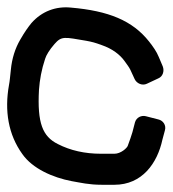

<svg xmlns="http://www.w3.org/2000/svg" viewBox="-44 -517 478 532"><path d="M395 -300C407 -305 412 -320 407 -333L396 -359C390 -374 380 -388 369 -402C323 -460 257 -487 152 -496C111 -500 72 -486 43 -453C34 -442 24 -428 12 -407C-2 -383 -11 -355 -14 -323C-16 -305 -17 -292 -19 -282C-32 -210 -21 -144 18 -90C46 -50 102 -25 155 -15C179 -11 201 -5 239 -5H273C350 -5 392 -65 406 -130L413 -156C417 -170 408 -183 395 -186L360 -195C348 -198 334 -192 330 -178L323 -151C320 -141 316 -129 310 -113C308 -107 291 -91 273 -91H236C191 -91 151 -100 116 -118C74 -139 59 -176 64 -268C66 -296 71 -324 81 -354C84 -364 93 -379 107 -395C127 -418 135 -414 195 -404C211 -401 219 -399 238 -392C267 -382 288 -366 301 -348C308 -338 313 -332 317 -324L329 -298C335 -285 351 -279 363 -285Z"/></svg>

Font: Reckless Catfish
Style: Heavy
Weight: 400
Foundry: Cannot Into Space Fonts
Version: Version 0.2894